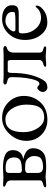

<svg xmlns="http://www.w3.org/2000/svg" viewBox="654 -1108 468 1816"><g transform="rotate(-90 888.0 -200.0)"><path d="M160.2 -171.9V-77.1Q160.2 -27.3 214.8 -26.9Q293 -26.9 312 -65.9Q320.3 -84 320.3 -111.3Q320.3 -138.7 304.7 -160.6Q289.1 -182.1 269 -189.5Q249 -196.8 204.6 -196.8Q160.2 -196.8 160.2 -171.9ZM376 -311Q376 -272 352.1 -243.2Q332 -222.2 299.8 -215.8Q287.6 -213.9 299.8 -210.9Q336.9 -204.1 365.2 -182.6Q393.6 -161.1 394 -122.1Q394 -83 377 -54.7Q359.9 -26.4 330.1 -11.7Q300.3 2.9 205.1 2.9L124 -2.9L46.9 2.9H43.9Q23.9 2.9 23.9 -5.9Q23.4 -18.1 53.7 -25.9Q84 -33.7 87.9 -45.9Q89.8 -50.8 89.8 -59.1V-330.1Q89.8 -367.2 53.2 -377.9Q30.3 -385.7 29.8 -395.5Q30.3 -404.8 53.2 -404.8L111.8 -401.9H122.1L206.1 -405.8Q288.1 -405.8 332 -384.8Q376 -363.8 376 -311ZM160.2 -252Q160.2 -227.1 187.5 -227.1Q239.3 -227.1 269 -237.8Q307.1 -252 307.1 -301.8Q307.1 -336.9 286.1 -358.9Q265.1 -380.9 206.1 -380.9Q179.7 -380.9 169.9 -373Q160.2 -365.2 160.2 -348.1Z M662.6 14.2Q577.6 14.2 520.5 -43Q463.4 -100.1 463.9 -186.5Q463.9 -272.9 528.3 -343.3Q592.8 -414.1 680.7 -414.1Q768.6 -414.1 828.6 -354.5Q888.7 -294.9 888.7 -207Q888.7 -119.1 829.1 -52.7Q769.5 13.7 662.6 14.2ZM665.5 -382.8Q545.4 -382.8 545.9 -210Q545.9 -132.8 585.9 -74.2Q626 -15.6 683.6 -16.1Q758.8 -16.1 786.6 -70.8Q806.6 -109.9 806.6 -187Q806.6 -263.7 766.6 -323.2Q726.6 -382.8 665.5 -382.8Z M1181.2 -21.5 1202.6 -28.3Q1228.5 -37.1 1228.5 -62V-323.2Q1228.5 -361.3 1212.4 -360.8H1123.5Q1106.4 -360.8 1106.4 -323.2Q1106.4 -138.2 1040.5 -27.8Q1016.6 14.2 969.2 14.2Q951.7 14.2 939 1.5Q926.3 -11.7 926.3 -29.3Q926.3 -46.9 939.9 -64Q953.6 -81.1 964.4 -81.1Q975.1 -81.1 984.9 -71.3Q994.1 -61.5 1001.5 -61Q1023.4 -61 1036.1 -94.2Q1065.9 -174.3 1066.4 -318.8Q1066.4 -345.7 1054.7 -354.5Q1043.5 -363.3 1020 -367.2Q996.6 -372.1 996.6 -388.2Q996.6 -393.1 1005.4 -397.9Q1014.2 -402.8 1018.6 -402.8L1072.3 -399.9H1281.2L1339.4 -402.8Q1343.3 -402.8 1352.1 -397.9Q1360.8 -393.1 1361.3 -387.2Q1361.3 -381.8 1355.5 -376Q1349.6 -370.1 1344.2 -369.1Q1298.3 -359.4 1298.3 -299.8V-62Q1298.3 -38.1 1315.4 -29.8Q1321.3 -27.8 1339.4 -22Q1357.4 -16.6 1357.4 -6.8Q1357.4 2.9 1337.4 2.9L1261.2 -2L1184.6 2.9Q1164.6 2.9 1164.6 -6.3Q1164.6 -15.6 1181.2 -21.5Z M1499 -303.2Q1499 -288.1 1518.1 -288.1H1600.1Q1647 -288.1 1673.3 -293Q1683.1 -293.9 1683.1 -321.3Q1683.1 -348.6 1658.2 -366.2Q1633.3 -382.8 1597.7 -382.8Q1562 -382.8 1530.8 -354.5Q1499.5 -326.2 1499 -303.2ZM1617.2 -414.1Q1677.2 -414.1 1711.9 -389.2Q1746.6 -364.3 1746.6 -321.3Q1746.6 -278.3 1724.6 -267.6Q1703.1 -256.8 1668.9 -256.8H1505.4Q1491.2 -256.8 1485.8 -250.5Q1480.5 -244.1 1480 -220.2Q1480 -150.4 1522.9 -98.6Q1565.9 -46.9 1628.4 -45.9Q1690.9 -45.9 1725.1 -89.8Q1731.9 -96.7 1736.3 -97.2Q1747.6 -97.7 1740.7 -71.3Q1733.9 -44.9 1690.9 -15.6Q1648.9 13.7 1582.5 13.7Q1516.1 13.7 1467.3 -45.9Q1418.5 -106 1418 -197.3Q1418 -289.1 1475.6 -351.6Q1533.2 -414.1 1617.2 -414.1Z"/></g></svg>

Font: EBGaramond
Style: Regular
Weight: 400
Version: Version 000.012g